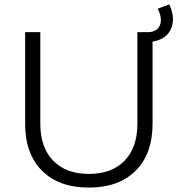

<svg xmlns="http://www.w3.org/2000/svg" viewBox="-20 -846 826 872"><path d="M749 -826.2Q777.8 -762.7 756.6 -714.8Q735.4 -667 672.9 -657.2V-284.2Q672.9 -147.5 596.2 -70.8Q519.5 5.9 383.8 5.9Q247.1 5.9 170.7 -70.8Q94.2 -147.5 94.2 -284.2V-700.2H163.1V-284.2Q163.1 -176.3 221.4 -116.2Q279.8 -56.2 383.8 -56.2Q487.8 -56.2 545.9 -116.2Q604 -176.3 604 -284.2V-700.2H660.2Q699.2 -705.1 708 -736.6Q716.8 -768.1 695.8 -806.2Z"/></svg>

Font: Montserrat arm Light
Style: Regular
Weight: 300
Designer: Julieta Ulanovsky
Foundry: Julieta Ulanovsky
Version: Version 6.000;PS 006.000;hotconv 1.0.88;makeotf.lib2.5.64775